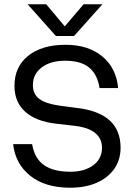

<svg xmlns="http://www.w3.org/2000/svg" viewBox="-20 -868 624 896"><path d="M325.6 -700 457.9 -848.1H370.1L282.2 -745L195.7 -848.1H108.9L240.8 -700ZM326.5 -281Q390.8 -274 423.4 -248Q456 -222 456 -178.4Q456 -127.4 415.3 -97Q374.5 -66.6 308.5 -66.6Q228.5 -66.6 184.6 -98.1Q140.7 -129.6 129.9 -195.4H41.4Q51.4 -103.4 121.1 -47.7Q190.9 8 307.5 8Q378.5 8 431.2 -15.1Q484 -38.2 513.4 -80.2Q542.7 -122.2 542.7 -178.7Q542.7 -340.9 337.7 -364.5L256.1 -375.2Q192.7 -384.4 163.1 -406.7Q133.5 -429 133.5 -470.9Q133.5 -522.4 174.8 -553.5Q216.1 -584.6 284.4 -584.6Q356.8 -584.6 395.6 -553.1Q434.5 -521.6 444.6 -456.9H531.4Q522.5 -551.3 457 -605.1Q391.5 -659 285.6 -659Q175.4 -659 111.4 -607.5Q47.5 -556 47.5 -467.6Q47.5 -391 98.1 -346.2Q148.6 -301.4 241.4 -290.8Z"/></svg>

Font: Overused Grotesk Light
Style: Regular
Weight: 300
Designer: RandomMaerks
Version: Version 0.005